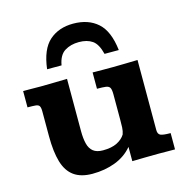

<svg xmlns="http://www.w3.org/2000/svg" viewBox="-103 -782 859 889"><g transform="rotate(-15 326.0 -337.5)"><path d="M232.9 10.3Q177.7 10.3 144.5 -13.7Q111.3 -37.6 96.9 -86.4Q82.5 -135.3 82.5 -209.5V-329.1Q82.5 -347.7 77.6 -355Q72.8 -362.3 59.3 -363.5Q45.9 -364.7 21 -364.7V-442.9Q31.7 -442.9 50 -442.9Q68.4 -442.9 84.7 -442.6Q101.1 -442.4 105.5 -442.4Q137.7 -442.9 168.7 -443.4Q199.7 -443.8 231.9 -444.8V-194.3Q231.9 -158.7 238.3 -133.5Q244.6 -108.4 261.2 -95.2Q277.8 -82 307.6 -82Q349.1 -82 375.2 -95.2Q401.4 -108.4 414.1 -129.4Q419.4 -144 420.2 -161.4Q420.9 -178.7 420.9 -197.8V-319.8Q420.9 -342.8 415.8 -351.8Q410.6 -360.8 396.2 -362.8Q381.8 -364.7 354 -364.7V-442.9Q377.4 -442.4 400.4 -442.4Q423.3 -442.4 452.6 -442.4Q482.9 -442.9 512 -443.4Q541 -443.8 569.8 -444.8V-108.9Q569.8 -89.4 582.3 -83.7Q594.7 -78.1 630.4 -78.1V0Q607.9 0 589.8 -0.2Q571.8 -0.5 553.2 -0.5Q521 0 489 0.2Q457 0.5 425.3 1.5Q425.3 -9.8 425.3 -22.9Q425.3 -36.1 425.3 -48.1Q425.3 -60.1 425.3 -66.9Q392.6 -27.8 342.5 -8.8Q292.5 10.3 232.9 10.3ZM324.7 -684.6Q397.5 -684.6 442.4 -644.5Q487.3 -604.5 498 -511.7H429.7Q417.5 -561 392.6 -578.1Q367.7 -595.2 328.6 -595.2Q289.1 -595.2 260.5 -577.4Q231.9 -559.6 223.6 -511.7H154.3Q165.5 -605 210.4 -644.8Q255.4 -684.6 324.7 -684.6Z"/></g></svg>

Font: Kameron
Style: Bold
Weight: 700
Designer: Vernon Adams
Foundry: Vernon Adams
Version: Version 1.100